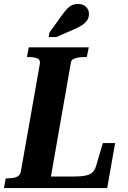

<svg xmlns="http://www.w3.org/2000/svg" viewBox="-42 -949 646 969"><path d="M406 -710 396 -661H383Q366 -661 351.5 -658.5Q337 -656 327.5 -650.5Q318 -645 316 -634L215 -58H321Q350 -58 371 -60Q392 -62 406 -67.5Q420 -73 428.5 -83Q437 -93 442 -108L477 -227H539L499 0H-22L-13 -49H-4Q22 -49 40.5 -55.5Q59 -62 63 -82L159 -626Q163 -647 146.5 -654Q130 -661 104 -661H94L103 -710ZM266 -866Q281 -887 293.5 -901Q306 -915 320 -922Q334 -929 352 -929Q377 -929 392 -914.5Q407 -900 407 -879Q407 -861 398 -847Q389 -833 371.5 -821.5Q354 -810 327 -799L242 -762H204L207 -784Z"/></svg>

Font: Roboto Serif 72pt SemiCondensed SemiBold
Style: Italic
Weight: 600
Width: 4
Italic angle: -10°
Designer: Greg Gazdowicz
Foundry: Commercial Type
Version: Version 1.008